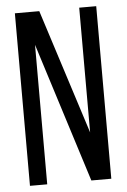

<svg xmlns="http://www.w3.org/2000/svg" viewBox="-51 -738 512 776"><g transform="rotate(-5 204.5 -350.0)"><path d="M109 0V-566L288 0H369V-700H300V-194L138 -700H39V0Z"/></g></svg>

Font: SVN-Bebas Neue
Style: Regular
Weight: 400
Designer: Ryoichi Tsunekawa
Foundry: Ryoichi Tsunekawa
Version: Version 001.003